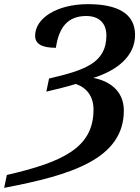

<svg xmlns="http://www.w3.org/2000/svg" viewBox="-46 -744 675 924"><path d="M-13 98 -26 160C296 99 550 21 550 -212C550 -308 479 -355 403 -369C518 -405 604 -474 604 -576C604 -680 518 -724 377 -724C229 -724 123 -657 123 -572C123 -533 155 -514 223 -514C237 -612 280 -667 369 -667C428 -667 466 -635 466 -573C466 -440 360 -406 190 -366L177 -303C218 -312 280 -328 319 -340C373 -321 404 -279 404 -216C404 -33 256 36 -13 98Z"/></svg>

Font: Noto Serif SemiBold
Style: Italic
Weight: 600
Italic angle: -12°
Designer: Monotype Design Team
Foundry: Monotype Imaging Inc.
Version: Version 2.014